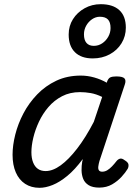

<svg xmlns="http://www.w3.org/2000/svg" viewBox="-20 -880 663 917"><path d="M169 17Q129 17 100 -2Q71 -21 55.5 -56.5Q40 -92 40 -141Q40 -186 53 -237.5Q66 -289 92 -338.5Q118 -388 157.5 -429Q197 -470 249 -494.5Q301 -519 366 -519Q398 -519 430 -510Q462 -501 490 -485L491 -489Q497 -506 507 -510.5Q517 -515 535 -515Q566 -515 574.5 -505.5Q583 -496 576 -476L455 -111Q451 -97 449.5 -85Q448 -73 452.5 -66.5Q457 -60 468 -60Q481 -60 492.5 -67Q504 -74 515 -85.5Q526 -97 536 -110Q543 -119 552.5 -122Q562 -125 575 -115Q592 -105 593.5 -94.5Q595 -84 590 -74Q580 -57 561 -36Q542 -15 515.5 0.5Q489 16 454 16Q422 16 403.5 4.5Q385 -7 377.5 -25.5Q370 -44 369.5 -66Q369 -88 373 -110Q374 -112 374.5 -114.5Q375 -117 375 -120Q338 -70 301.5 -40Q265 -10 231.5 3.5Q198 17 169 17ZM130 -153Q130 -125 138 -104.5Q146 -84 161 -73.5Q176 -63 198 -63Q232 -63 270 -90.5Q308 -118 348.5 -170.5Q389 -223 428 -298L468 -417Q439 -431 413 -435.5Q387 -440 362 -440Q314 -440 276.5 -420.5Q239 -401 211.5 -369Q184 -337 166 -298.5Q148 -260 139 -222Q130 -184 130 -153ZM423 -601Q368 -601 338 -630.5Q308 -660 308 -715Q308 -756 328.5 -788.5Q349 -821 384 -840.5Q419 -860 461 -860Q519 -860 550 -831.5Q581 -803 581 -748Q581 -707 560.5 -673.5Q540 -640 504 -620.5Q468 -601 423 -601ZM428 -661Q450 -661 468 -673Q486 -685 497 -704.5Q508 -724 508 -746Q508 -774 495.5 -787Q483 -800 457 -800Q437 -800 419.5 -788Q402 -776 391.5 -757Q381 -738 381 -716Q381 -689 393 -675Q405 -661 428 -661Z"/></svg>

Font: Playwrite CZ
Style: Regular
Weight: 400
Designer: Veronika Burian, José Scaglione
Foundry: TypeTogether
Version: Version 1.002